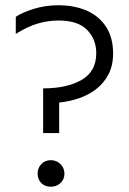

<svg xmlns="http://www.w3.org/2000/svg" viewBox="-20 -702 490 730"><path d="M40 -573V-638Q65 -655 109 -668.5Q153 -682 201 -682Q264 -682 311 -661Q358 -640 384 -599Q410 -558 410 -499Q410 -453 392.5 -419.5Q375 -386 346 -363.5Q317 -341 280.5 -328.5Q244 -316 205 -312V-196H144V-366Q234 -366 290 -398Q346 -430 346 -500Q346 -552 311.5 -588Q277 -624 202 -624Q163 -624 123.5 -612.5Q84 -601 40 -573ZM123 -42Q123 -63 137 -78Q151 -93 173 -93Q195 -93 210 -78Q225 -63 225 -42Q225 -20 210 -6Q195 8 173 8Q151 8 137 -6Q123 -20 123 -42Z"/></svg>

Font: Hind Variable Light
Style: Regular
Weight: 300
Designer: Manushi Parikh, Satya Rajpurohit
Foundry: Indian Type Foundry
Version: Version 3.000